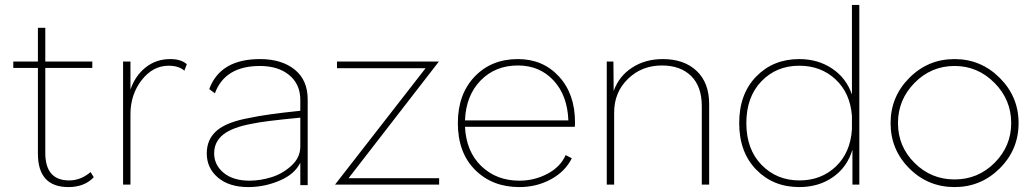

<svg xmlns="http://www.w3.org/2000/svg" viewBox="-20 -750 4203 780"><path d="M164 -129Q164 -17 261 -17Q308 -17 348 -51L361 -30Q323 10 258 10Q134 10 134 -126V-474H34V-500H134V-637H164V-500H355V-474H164Z M672 -510Q716 -510 739 -489L729 -463Q706 -483 665 -483Q601 -483 555.5 -424.5Q510 -366 510 -286V0H480V-500H510V-386Q529 -442 571.5 -476Q614 -510 672 -510Z M1036 -510Q1124 -510 1177 -467.5Q1230 -425 1230 -346V-80V2H1200V-86V-89Q1177 -42 1115.5 -16Q1054 10 989 10Q911 10 865.5 -28.5Q820 -67 820 -127Q820 -185 861.5 -220Q903 -255 994 -271Q1056 -285 1200 -300V-344Q1200 -408 1155 -445Q1110 -482 1036 -482Q894 -482 853 -371L830 -388Q875 -510 1036 -510ZM994 -16Q1037 -16 1082.5 -30Q1128 -44 1164 -77Q1200 -110 1200 -155V-272Q1053 -258 1007 -248Q924 -233 887 -203.5Q850 -174 850 -127Q850 -80 888.5 -48Q927 -16 994 -16Z M1341 0 1709 -473H1349V-500H1763L1396 -26H1764V0Z M2090 10Q1980 10 1910 -60Q1840 -130 1840 -250Q1840 -367 1908 -438.5Q1976 -510 2084 -510Q2186 -510 2251 -439Q2316 -368 2316 -253Q2316 -239 2315 -235H1869Q1874 -134 1935.5 -75Q1997 -16 2090 -16Q2151 -16 2204 -44Q2257 -72 2278 -120L2303 -107Q2276 -53 2218 -21.5Q2160 10 2090 10ZM1869 -261H2289Q2285 -363 2228.5 -423.5Q2172 -484 2084 -484Q1992 -484 1932.5 -423Q1873 -362 1869 -261Z M2673 -510Q2759 -510 2810 -462Q2861 -414 2861 -327V0H2831V-319Q2831 -399 2787.5 -441.5Q2744 -484 2669 -484Q2587 -484 2531 -429.5Q2475 -375 2475 -293V0H2445V-500H2472L2473 -380Q2494 -440 2547.5 -475Q2601 -510 2673 -510Z M3471 -730V0H3443V-142Q3422 -71 3364 -30.5Q3306 10 3227 10Q3121 10 3052 -61Q2983 -132 2983 -250Q2983 -368 3052 -439Q3121 -510 3227 -510Q3303 -510 3360.5 -471.5Q3418 -433 3441 -366V-730ZM3228 -17Q3316 -17 3375.5 -73.5Q3435 -130 3441 -225V-227V-279Q3434 -372 3374.5 -427.5Q3315 -483 3227 -483Q3134 -483 3073 -419.5Q3012 -356 3012 -250Q3012 -144 3073.5 -80.5Q3135 -17 3228 -17Z M3598 -250Q3598 -357 3674 -433.5Q3750 -510 3858 -510Q3965 -510 4041.5 -433.5Q4118 -357 4118 -250Q4118 -142 4041.5 -66Q3965 10 3858 10Q3750 10 3674 -66Q3598 -142 3598 -250ZM4088 -250Q4088 -345 4020 -413.5Q3952 -482 3858 -482Q3763 -482 3695.5 -413.5Q3628 -345 3628 -250Q3628 -155 3695.5 -88Q3763 -21 3858 -21Q3953 -21 4020.5 -88.5Q4088 -156 4088 -250Z"/></svg>

Font: Human Sans ExtraLight
Style: Regular
Weight: 200
Designer: Tim Radville
Foundry: Continuum
Version: Version 1.000;FEAKit 1.0